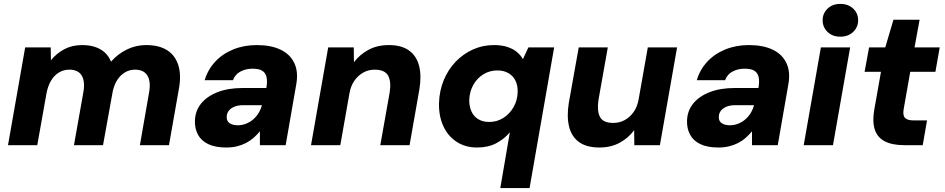

<svg xmlns="http://www.w3.org/2000/svg" viewBox="-20 -744 4841 984"><path d="M21 0 109 -501H240L241 -435Q270 -471 310 -492Q350 -513 401 -513Q438 -513 467 -503.5Q496 -494 517 -475Q538 -456 549 -428Q583 -467 629.5 -490Q676 -513 729 -513Q796 -513 837.5 -486Q879 -459 894.5 -408Q910 -357 896 -284L846 0H697L744 -270Q754 -326 735.5 -356.5Q717 -387 672 -387Q645 -387 622 -374Q599 -361 582.5 -336.5Q566 -312 558 -277L508 0H359L407 -270Q417 -326 399 -356.5Q381 -387 335 -387Q306 -387 282 -372.5Q258 -358 241.5 -330.5Q225 -303 218 -264L171 0Z M1140 12Q1083 12 1047 -5.5Q1011 -23 994.5 -54Q978 -85 979 -124Q980 -175 1010 -212.5Q1040 -250 1094.5 -271.5Q1149 -293 1224 -293H1345Q1351 -327 1346 -349Q1341 -371 1324 -381.5Q1307 -392 1274 -392Q1240 -392 1212.5 -377.5Q1185 -363 1174 -333H1029Q1045 -387 1082.5 -427.5Q1120 -468 1175 -490.5Q1230 -513 1296 -513Q1369 -513 1418 -489.5Q1467 -466 1488.5 -420.5Q1510 -375 1498 -310L1444 0H1312V-71Q1297 -53 1279.5 -37.5Q1262 -22 1240.5 -11Q1219 0 1194 6Q1169 12 1140 12ZM1198 -102Q1221 -102 1241 -110Q1261 -118 1277 -131.5Q1293 -145 1304.5 -163.5Q1316 -182 1322 -204V-205H1226Q1201 -205 1182 -197.5Q1163 -190 1152.5 -176.5Q1142 -163 1142 -145Q1141 -123 1157 -112.5Q1173 -102 1198 -102Z M1574 0 1662 -501H1793L1794 -425Q1824 -465 1869 -489Q1914 -513 1973 -513Q2038 -513 2076.5 -485Q2115 -457 2128 -406Q2141 -355 2129 -284L2079 0H1929L1977 -270Q1986 -326 1969 -356.5Q1952 -387 1900 -387Q1869 -387 1842.5 -372.5Q1816 -358 1797 -331.5Q1778 -305 1771 -266L1724 0Z M2544 220 2593 -66Q2565 -32 2523.5 -10Q2482 12 2425 12Q2364 12 2319 -18Q2274 -48 2251 -100Q2228 -152 2230 -217Q2232 -280 2254.5 -334Q2277 -388 2315.5 -428Q2354 -468 2404 -490.5Q2454 -513 2511 -513Q2551 -513 2580 -503.5Q2609 -494 2628.5 -478Q2648 -462 2660 -441L2688 -501H2820L2694 220ZM2487 -119Q2527 -119 2559.5 -139.5Q2592 -160 2612 -195Q2632 -230 2633 -272Q2634 -305 2622 -330Q2610 -355 2586 -369Q2562 -383 2529 -383Q2489 -383 2457 -363Q2425 -343 2406 -309.5Q2387 -276 2385 -234Q2384 -201 2395.5 -174.5Q2407 -148 2430.5 -133.5Q2454 -119 2487 -119Z M3052 12Q2986 12 2947.5 -16Q2909 -44 2896.5 -95.5Q2884 -147 2895 -216L2946 -501H3095L3047 -231Q3039 -175 3055 -144.5Q3071 -114 3123 -114Q3155 -114 3181.5 -128.5Q3208 -143 3227 -169.5Q3246 -196 3253 -235L3300 -501H3450L3362 0H3231L3230 -77Q3201 -37 3156 -12.5Q3111 12 3052 12Z M3662 12Q3605 12 3569 -5.5Q3533 -23 3516.5 -54Q3500 -85 3501 -124Q3502 -175 3532 -212.5Q3562 -250 3616.5 -271.5Q3671 -293 3746 -293H3867Q3873 -327 3868 -349Q3863 -371 3846 -381.5Q3829 -392 3796 -392Q3762 -392 3734.5 -377.5Q3707 -363 3696 -333H3551Q3567 -387 3604.5 -427.5Q3642 -468 3697 -490.5Q3752 -513 3818 -513Q3891 -513 3940 -489.5Q3989 -466 4010.5 -420.5Q4032 -375 4020 -310L3966 0H3834V-71Q3819 -53 3801.5 -37.5Q3784 -22 3762.5 -11Q3741 0 3716 6Q3691 12 3662 12ZM3720 -102Q3743 -102 3763 -110Q3783 -118 3799 -131.5Q3815 -145 3826.5 -163.5Q3838 -182 3844 -204V-205H3748Q3723 -205 3704 -197.5Q3685 -190 3674.5 -176.5Q3664 -163 3664 -145Q3663 -123 3679 -112.5Q3695 -102 3720 -102Z M4099 0 4187 -501H4337L4249 0ZM4287 -556Q4246 -556 4221 -580.5Q4196 -605 4196 -640Q4196 -675 4221 -699.5Q4246 -724 4287 -724Q4327 -724 4352.5 -700Q4378 -676 4378 -640Q4378 -605 4352.5 -580.5Q4327 -556 4287 -556Z M4615 0Q4552 0 4514 -20Q4476 -40 4463 -81Q4450 -122 4461 -184L4495 -376H4411L4434 -501H4517L4559 -643H4693L4667 -501H4796L4774 -376H4645L4611 -183Q4606 -151 4619 -139Q4632 -127 4661 -127H4731L4709 0Z"/></svg>

Font: DM Sans 17pt Black
Style: Italic
Weight: 900
Italic angle: -10°
Version: Version 4.004;gftools[0.9.30]